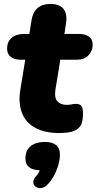

<svg xmlns="http://www.w3.org/2000/svg" viewBox="-20 -664 490 974"><path d="M282 11Q206 11 158 -16Q110 -43 91.5 -91Q73 -139 82 -201L108 -361H86Q53 -361 34.5 -375.5Q16 -390 16 -417Q16 -453 39.5 -472.5Q63 -492 104 -492H129L140 -562Q147 -603 171 -623.5Q195 -644 236 -644Q282 -644 302 -619Q322 -594 315 -547L307 -492H379Q412 -492 431 -478.5Q450 -465 450 -437Q450 -405 428.5 -383Q407 -361 370 -361H286L261 -208Q255 -167 271.5 -149.5Q288 -132 318 -132Q333 -132 343 -134.5Q353 -137 365 -137Q384 -137 392.5 -127Q401 -117 401 -88Q401 -39 384 -20Q367 -1 341 5Q327 8 311.5 9.5Q296 11 282 11ZM218 275Q203 289 187 290Q171 291 160 282.5Q149 274 149 259.5Q149 245 164 228Q176 216 181.5 200Q187 184 189 171L188 200Q149 200 129 185Q109 170 109 141Q109 98 136 77Q163 56 207 56Q245 56 264.5 72Q284 88 284 120Q284 145 275.5 174Q267 203 252.5 229.5Q238 256 218 275Z"/></svg>

Font: Nunito ExtraLight Black
Style: Italic
Weight: 900
Italic angle: -9°
Version: Version 3.602